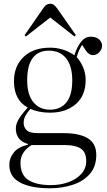

<svg xmlns="http://www.w3.org/2000/svg" viewBox="-20 -781 572 1031"><path d="M119 -585 112 -592 216 -742Q230 -761 250 -761Q259 -761 267 -756.5Q275 -752 286 -737L387 -593L380 -585L250 -687ZM248 230Q147 230 88.5 199.5Q30 169 30 104Q30 68 54 38Q78 8 130 -4V-8Q97 -17 81 -38.5Q65 -60 65 -90Q65 -115 80 -140.5Q95 -166 128 -202V-204Q55 -244 55 -345Q55 -426 107 -475.5Q159 -525 249 -525Q286 -525 320 -514Q354 -503 379 -484Q395 -532 416.5 -558Q438 -584 467 -584Q496 -584 512 -569.5Q528 -555 528 -536Q528 -516 513 -500.5Q498 -485 479 -485Q457 -485 440 -511L421 -540Q411 -525 404 -509Q397 -493 392 -474Q413 -451 426.5 -419Q440 -387 440 -352Q440 -268 387 -222Q334 -176 249 -176Q216 -176 190 -181.5Q164 -187 143 -196Q127 -178 117 -160Q107 -142 107 -121Q107 -98 123 -82Q139 -66 185 -66H324Q406 -66 451.5 -38.5Q497 -11 497 51Q497 114 462 153.5Q427 193 370 211.5Q313 230 248 230ZM248 -192Q305 -192 336.5 -231Q368 -270 368 -349Q368 -427 335 -468Q302 -509 242 -509Q186 -509 156 -470Q126 -431 126 -350Q126 -273 159 -232.5Q192 -192 248 -192ZM253 213Q304 213 347 197.5Q390 182 416.5 153Q443 124 443 84Q443 36 414 17Q385 -2 331 -2H149Q124 13 107 37Q90 61 90 94Q90 159 133 186Q176 213 253 213Z"/></svg>

Font: Literata 72pt Light
Style: Regular
Weight: 300
Designer: Latin by Veronika Burian and Jose Scaglione. Greek by Irene Vlachou. Cyrillic by Vera Evstafieva.
Foundry: TypeTogether
Version: Version 3.002